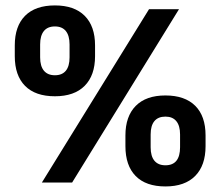

<svg xmlns="http://www.w3.org/2000/svg" viewBox="-20 -673 813 708"><path d="M134.5 0 529.5 -639H640L246 0ZM590 14.5Q518 14.5 480.2 -24Q442.5 -62.5 442.5 -134V-173.5Q442.5 -244 480.5 -282.5Q518.5 -321 590 -321Q661.5 -321 699.8 -283Q738 -245 738 -173.5V-134Q738 -63 699.8 -24.2Q661.5 14.5 590 14.5ZM590 -63.5Q617 -63.5 630.5 -80.2Q644 -97 644 -130V-177Q644 -209.5 630.2 -226.2Q616.5 -243 590 -243Q563 -243 549.2 -226.2Q535.5 -209.5 535.5 -177V-130Q535.5 -97 549.5 -80.2Q563.5 -63.5 590 -63.5ZM182.5 -318Q110.5 -318 72.5 -356.2Q34.5 -394.5 34.5 -466V-505.5Q34.5 -576.5 72.5 -614.8Q110.5 -653 182.5 -653Q254 -653 292.2 -614.8Q330.5 -576.5 330.5 -505.5V-466Q330.5 -395 292.2 -356.5Q254 -318 182.5 -318ZM182.5 -395.5Q209 -395.5 222.8 -412.2Q236.5 -429 236.5 -461.5V-509Q236.5 -541.5 222.8 -558.5Q209 -575.5 182.5 -575.5Q155.5 -575.5 141.8 -558.5Q128 -541.5 128 -509V-461.5Q128 -429 142 -412.2Q156 -395.5 182.5 -395.5Z"/></svg>

Font: Anek Latin Medium SemiBold
Style: Regular
Weight: 600
Version: Version 1.003